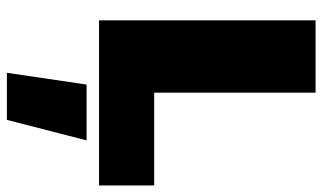

<svg xmlns="http://www.w3.org/2000/svg" viewBox="-214 -471 958 571"><g transform="rotate(90 265.5 -185.0)"><path d="M40 0V-644H255V-164H531V0ZM196 274 231 37H397L336 274Z"/></g></svg>

Font: Kanit ExtraBold
Style: Regular
Weight: 800
Designer: Katatrad Team
Foundry: CadsonDemak
Version: Version 2.000; ttfautohint (v1.8.3)